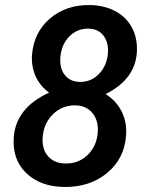

<svg xmlns="http://www.w3.org/2000/svg" viewBox="-20 -741 596 771"><path d="M529.3 -527.3Q520.5 -421.4 404.3 -363.3Q447.8 -335.4 469 -292.5Q490.2 -249.5 486.3 -197.8Q480 -104 409.7 -46.1Q339.4 11.7 235.4 9.8Q140.6 7.8 84.7 -46.6Q28.8 -101.1 35.2 -189.5Q43.9 -308.1 177.2 -369.1Q140.6 -395.5 123 -434.8Q105.5 -474.1 108.4 -519Q115.2 -610.8 180.7 -666.7Q246.1 -722.7 343.3 -720.7Q401.4 -719.2 445.6 -694.8Q489.7 -670.4 511.7 -626.5Q533.7 -582.5 529.3 -527.3ZM372.1 -203.6Q377.4 -252.9 353 -284.9Q328.6 -316.9 282.7 -317.9Q231 -318.8 194.3 -283.9Q157.7 -249 151.9 -195.8Q146.5 -145.5 171.4 -115.5Q196.3 -85.4 241.7 -84.5Q294.4 -83.5 330.3 -117.2Q366.2 -150.9 372.1 -203.6ZM413.1 -523.4Q417.5 -567.4 396.7 -596.2Q376 -625 335.4 -626Q291 -627 259.5 -595.7Q228 -564.5 222.7 -514.6Q218.3 -468.8 239.3 -440.9Q260.3 -413.1 299.8 -412.1Q344.7 -411.1 376.2 -442.9Q407.7 -474.6 413.1 -523.4Z"/></svg>

Font: Roboto Medium
Style: Italic
Weight: 500
Italic angle: -12°
Designer: Google
Version: Version 2.134; 2016